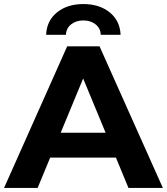

<svg xmlns="http://www.w3.org/2000/svg" viewBox="-29 -929 825 949"><path d="M544 -150H219L157 0H-9L303 -700H463L776 0H606ZM493 -273 382 -541 271 -273ZM383 -909Q462 -909 513 -868Q564 -827 567 -757H469Q468 -789 443.5 -808.5Q419 -828 383 -828Q347 -828 322.5 -808.5Q298 -789 297 -757H199Q202 -827 253 -868Q304 -909 383 -909Z"/></svg>

Font: Montserrat-Bold
Style: Bold
Weight: 700
Version: Version 7.200